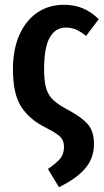

<svg xmlns="http://www.w3.org/2000/svg" viewBox="-20 -563 433 801"><path d="M392 -483 339 -413Q317 -431 297.5 -439.5Q278 -448 255 -448Q211 -448 187.5 -406.5Q164 -365 164 -274Q164 -224 172.5 -195Q181 -166 202 -146Q223 -126 265 -104Q321 -74 346.5 -44.5Q372 -15 372 38Q372 96 336.5 138.5Q301 181 226 218L180 142Q214 119 230.5 99.5Q247 80 247 50Q247 24 232 8.5Q217 -7 172 -30Q103 -64 68.5 -117.5Q34 -171 34 -274Q34 -356 60.5 -416.5Q87 -477 135 -510Q183 -543 247 -543Q290 -543 325 -528.5Q360 -514 392 -483Z"/></svg>

Font: Fira Sans Compressed Medium
Style: Regular
Weight: 500
Width: 1
Designer: bBox Type GmbH & Carrois Corporate GbR & Edenspiekermann AG
Foundry: bBox Type GmbH & Carrois Corporate GbR & Edenspiekermann AG
Version: Version 4.301